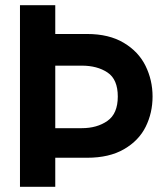

<svg xmlns="http://www.w3.org/2000/svg" viewBox="-20 -720 642 740"><path d="M57 -700H193V-589H316Q400 -589 457 -555Q514 -521 541 -466Q568 -411 568 -348Q568 -285 541.5 -231.5Q515 -178 458 -145Q401 -112 316 -112H193V0H57ZM193 -226H295Q354 -226 394 -254Q434 -282 434 -348Q434 -414 394.5 -440.5Q355 -467 295 -467H193Z"/></svg>

Font: Lopes Sans
Style: Bold
Weight: 700
Designer: Gabriel Lam, Diego Maldonado
Foundry: TypeRant, Foresti Design
Version: Version 4.000